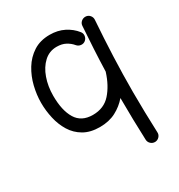

<svg xmlns="http://www.w3.org/2000/svg" viewBox="-180 -647 948 1015"><g transform="rotate(-30 293.5 -140.0)"><path d="M416 -403.3Q404.3 -394 389.2 -395.8Q374 -397.5 364.3 -409.2Q349.1 -427.7 326.4 -439.9Q303.7 -452.1 272 -452.1Q227.1 -452.1 194.6 -422.1Q162.1 -392.1 144.8 -343Q127.4 -293.9 127.4 -236.3Q127.4 -146.5 158.7 -95.2Q189.9 -43.9 259.3 -43.9Q327.1 -43.9 367.9 -89.8Q408.7 -135.7 431.2 -207.5L431.6 -209Q433.6 -276.9 437.3 -344.5Q440.9 -412.1 445.8 -480Q446.8 -495.1 458.5 -504.9Q470.2 -514.6 485.4 -513.7Q500.5 -512.7 510.3 -501.2Q520 -489.7 519 -474.6Q511.2 -366.2 506.8 -258.5Q502.4 -150.9 502.4 -42.5Q502.4 19.5 503.9 81.3Q505.4 143.1 507.8 205.6Q508.8 220.7 498.5 231.9Q488.3 243.2 473.1 244.1Q458 244.6 446.8 234.6Q435.5 224.6 434.6 209.5Q432.1 146.5 430.7 83.3Q429.2 20 429.2 -42.5Q429.2 -45.9 429.2 -48.8Q399.4 -13.7 357.4 8.3Q315.4 30.3 259.3 30.3Q201.7 30.3 161.9 7.1Q122.1 -16.1 98.4 -54.7Q74.7 -93.3 64 -140.6Q53.2 -188 53.2 -236.3Q53.2 -284.2 65.4 -334.7Q77.6 -385.3 104 -428.5Q130.4 -471.7 171.9 -498.5Q213.4 -525.4 272 -525.4Q320.8 -525.4 359.1 -505.9Q397.5 -486.3 421.9 -455.1Q431.6 -443.4 429.7 -428.2Q427.7 -413.1 416 -403.3Z"/></g></svg>

Font: Mikhak-DS2-FD Regular
Style: Regular
Weight: 400
Designer: Amin Abedi
Version: Version 3.4